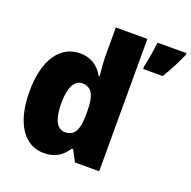

<svg xmlns="http://www.w3.org/2000/svg" viewBox="-134 -893 1032 1036"><g transform="rotate(20 381.5 -375.0)"><path d="M223 10C291 10 328 -19 358 -64H366L400 0H539V-760H358V-603C358 -566 362 -518 366 -482H361C332 -532 291 -563 226 -563C113 -563 38 -461 38 -277C38 -93 112 10 223 10ZM763 -749V-760H597C593 -718 582 -651 573 -614V-600H685C718 -654 740 -698 763 -749ZM292 -135C249 -135 221 -179 221 -276C221 -370 249 -415 291 -415C349 -415 368 -370 368 -282V-261C367 -174 347 -135 292 -135Z"/></g></svg>

Font: Noto Sans Georgian SemiCondensed Black
Style: Regular
Weight: 900
Width: 4
Designer: Monotype Design Team, Akaki Razmadze
Foundry: Google LLC
Version: Version 2.005